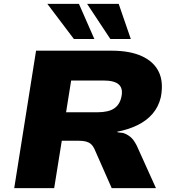

<svg xmlns="http://www.w3.org/2000/svg" viewBox="-20 -965 884 985"><path d="M53 0 165 -705H552Q646 -705 707.5 -677Q769 -649 794.5 -596.5Q820 -544 805 -466Q793 -416 762 -380.5Q731 -345 684.5 -322.5Q638 -300 580 -289L585 -286L611 -283Q631 -277 648.5 -263Q666 -249 682 -217L780 0H553L463 -204Q456 -218 446 -226.5Q436 -235 421 -239Q406 -243 382 -243H297L258 0ZM319 -389H479Q537 -389 566 -409Q595 -429 603 -469Q612 -511 589.5 -531.5Q567 -552 510 -552H345ZM546 -765 427 -945H589L651 -765ZM359 -765 223 -945H385L464 -765Z"/></svg>

Font: Nunito Sans 7pt SemiExpanded Black
Style: Italic
Weight: 900
Width: 6
Italic angle: -9°
Designer: Vernon Adams
Foundry: Vernon Adams
Version: Version 3.101;gftools[0.9.27]